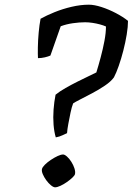

<svg xmlns="http://www.w3.org/2000/svg" viewBox="-20 -799 566 819"><path d="M218 -213Q211 -236 208.5 -267Q206 -298 208.5 -331.5Q211 -365 217 -395Q234 -409 259.5 -423.5Q285 -438 311 -451Q337 -464 359 -474.5Q381 -485 391 -490Q400 -519 409.5 -554.5Q419 -590 425.5 -624.5Q432 -659 432 -686Q421 -691 406 -695Q391 -699 374.5 -701.5Q358 -704 343 -704Q319 -704 291 -700Q263 -696 239 -687L195 -562Q186 -558 171.5 -554.5Q157 -551 142 -551Q141 -567 141.5 -597Q142 -627 145 -660Q148 -693 153 -719Q178 -733 212.5 -747Q247 -761 285.5 -770Q324 -779 359 -779Q382 -779 413 -769Q444 -759 474.5 -743Q505 -727 526 -710Q526 -685 520.5 -651.5Q515 -618 506 -583Q497 -548 486.5 -518Q476 -488 466 -469Q453 -451 427 -433.5Q401 -416 372.5 -401Q344 -386 321.5 -374.5Q299 -363 292 -358Q286 -343 281 -319Q276 -295 271.5 -271Q267 -247 266 -231Q259 -228 246.5 -222Q234 -216 218 -213ZM215 0Q208 0 197.5 -8.5Q187 -17 177.5 -30Q168 -43 162.5 -56Q157 -69 159 -78Q161 -86 171.5 -96.5Q182 -107 197 -117Q212 -127 226 -133.5Q240 -140 249 -140Q256 -140 266 -131Q276 -122 284.5 -108.5Q293 -95 297.5 -81Q302 -67 300 -57Q299 -51 289 -41.5Q279 -32 265.5 -22.5Q252 -13 238 -6.5Q224 0 215 0Z"/></svg>

Font: Texturina Medium 12pt
Style: Italic
Weight: 400
Italic angle: -11°
Version: Version 1.002